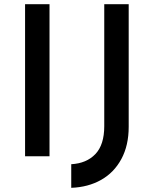

<svg xmlns="http://www.w3.org/2000/svg" viewBox="-20 -748 736 919"><path d="M217 -728V0H100V-728ZM321 151V38Q394 34 436.5 -10.5Q479 -55 479 -144V-728H596V-141Q596 -52 561 13Q526 78 464 113Q402 148 321 151Z"/></svg>

Font: Josefin Sans SemiBold
Style: Regular
Weight: 600
Designer: Santiago Orozco
Foundry: Typemade
Version: Version 2.000